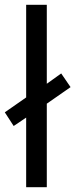

<svg xmlns="http://www.w3.org/2000/svg" viewBox="-33 -780 314 800"><path d="M76 0V-290L24 -255L-13 -312L76 -374V-760H162V-431L222 -474L261 -417L162 -348V0Z"/></svg>

Font: Noto Sans Sinhala SemiCondensed
Style: Regular
Weight: 400
Width: 4
Designer: Jelle Bosma - Monotype Design Team
Foundry: Monotype Imaging Inc.
Version: Version 2.006; ttfautohint (v1.8.4.7-5d5b)